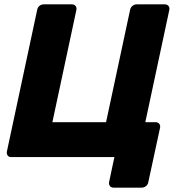

<svg xmlns="http://www.w3.org/2000/svg" viewBox="-20 -720 818 880"><path d="M500.4 140Q489.8 140 484 132.8Q478.3 125.5 479.9 114.9L504.3 0H31.1Q20.5 0 15.1 -7.4Q9.6 -14.9 11.6 -25.5L150.4 -674.9Q152.4 -686.1 160.9 -693.1Q169.5 -700 180.1 -700H309.4Q320.4 -700 326.3 -692.8Q332.2 -685.5 330.2 -674.9L220.1 -160H466.1L576.3 -674.9Q578.3 -685.5 586.8 -692.8Q595.4 -700 606 -700H735.2Q746.2 -700 752.2 -692.8Q758.1 -685.5 756.1 -674.9L646 -160H692.9Q703.9 -160 709.8 -152.7Q715.7 -145.5 713.7 -134.9L659.7 114.9Q658.1 125.5 649.4 132.8Q640.6 140 629.6 140Z"/></svg>

Font: Rubik Light
Style: Italic
Weight: 300
Italic angle: -12°
Designer: Hubert and Fischer
Foundry: Hubert and Fischer
Version: Version 2.300;gftools[0.9.30]